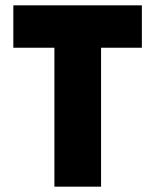

<svg xmlns="http://www.w3.org/2000/svg" viewBox="-20 -700 582 720"><path d="M184 0Q184 -129 184 -260.5Q184 -392 184 -521Q146 -521 107 -521Q68 -521 30 -521Q30 -560 30 -600.5Q30 -641 30 -680Q149 -680 271 -680Q393 -680 512 -680Q512 -641 512 -600.5Q512 -560 512 -521Q475 -521 436 -521Q397 -521 359 -521Q359 -392 359 -260.5Q359 -129 359 0Q316 0 272 0Q228 0 184 0Z"/></svg>

Font: Tilt Warp
Style: Regular
Weight: 400
Designer: Andy Clymer
Foundry: Andy Clymer
Version: Version 1.000